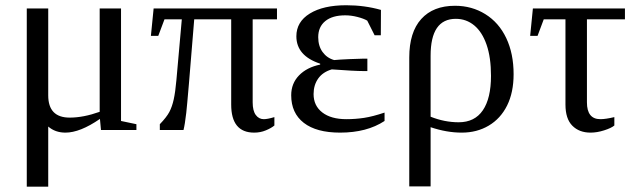

<svg xmlns="http://www.w3.org/2000/svg" viewBox="-20 -491 2402 725"><path d="M437 -459V-34.2L495.1 -22V0H361.3L357.4 -42Q282.2 9.8 227.1 9.8Q188.5 9.8 162.1 -13.2V213.9H81.1V-459H162.1V-130.9Q162.1 -46.9 243.2 -46.9Q294.9 -46.9 356.4 -68.8V-459Z M713.4 -418Q688.5 -108.9 683.3 -64.7Q678.2 -20.5 672.9 0H583.5V-22Q608.9 -48.3 619.4 -68.1Q629.9 -87.9 636 -115.7Q642.1 -143.6 646 -187.5L666.5 -418H601.1L577.6 -355.5H549.8L560.1 -459H1025.9V-418H934.1V-104.5Q934.1 -72.8 945.8 -56.9Q957.5 -41 976.1 -41Q990.2 -41 1016.1 -48.8V-17.1Q1004.4 -7.3 983.9 1.2Q963.4 9.8 939.9 9.8Q853 9.8 853 -96.2V-418Z M1432.1 -34.2Q1365.2 9.8 1264.2 9.8Q1174.8 9.8 1127.2 -27.1Q1079.6 -64 1079.6 -131.3Q1079.6 -175.8 1109.1 -206.3Q1138.7 -236.8 1189 -247.1V-250.5Q1099.1 -280.3 1099.1 -354Q1099.1 -408.7 1149.9 -439.9Q1200.7 -471.2 1287.1 -471.2Q1356.4 -471.2 1418.5 -453.6L1418 -357.9H1394.5L1366.7 -413.1Q1353.5 -420.9 1329.8 -427Q1306.2 -433.1 1283.7 -433.1Q1234.9 -433.1 1208.3 -411.4Q1181.6 -389.6 1181.6 -350.6Q1181.6 -317.4 1198 -294.7Q1214.4 -272 1241.7 -264.2Q1261.2 -266.1 1300 -267.8Q1338.9 -269.5 1351.6 -269.5H1367.2V-222.7H1351.6Q1318.4 -222.7 1232.9 -229Q1199.2 -219.2 1181.6 -194.6Q1164.1 -169.9 1164.1 -135.7Q1164.1 -91.8 1197 -66.4Q1230 -41 1288.1 -41Q1321.8 -41 1354.5 -45.9Q1387.2 -50.8 1432.1 -65.9Z M1525.4 -273.9Q1525.4 -369.1 1570.6 -419.2Q1615.7 -469.2 1698.2 -469.2Q1761.7 -469.2 1812.7 -437.5Q1863.8 -405.8 1891.6 -347.2Q1919.4 -288.6 1919.4 -210.9Q1919.4 -142.1 1894.8 -92.5Q1870.1 -43 1825.4 -16.6Q1780.8 9.8 1723.6 9.8Q1666.5 9.8 1606 -10.7V212.9H1525.4ZM1711.9 -29.3Q1772.5 -29.3 1803.2 -74.5Q1834 -119.6 1834 -204.6Q1834 -273.9 1817.4 -322Q1800.8 -370.1 1770.8 -395Q1740.7 -419.9 1701.2 -419.9Q1606 -419.9 1606 -280.8V-50.3Q1658.7 -29.3 1711.9 -29.3Z M2033.2 -418 2009.8 -355.5H1981.9L1992.2 -459H2339.8V-418H2196.3V-104.5Q2196.3 -41 2247.1 -41Q2267.1 -41 2299.8 -48.8V-17.1Q2288.1 -7.3 2261.2 1.2Q2234.4 9.8 2210 9.8Q2167 9.8 2141.1 -16.4Q2115.2 -42.5 2115.2 -96.2V-418Z"/></svg>

Font: Liberation Serif
Style: Regular
Weight: 400
Designer: Steve Matteson
Foundry: Ascender Corporation
Version: Version 2.1.5